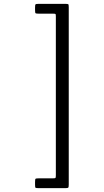

<svg xmlns="http://www.w3.org/2000/svg" viewBox="-20 -801 540 997"><path d="M318 -781Q332 -781 334.5 -779Q337 -777 337 -763V157Q337 171 334.5 173.5Q332 176 318 176H182Q167 176 164.5 174Q162 172 162 158V145Q162 130 164.5 127.5Q167 125 183 125H255Q266 125 268 123Q270 121 270 109V-715Q270 -726 268.5 -728Q267 -730 256 -730H183Q167 -730 164.5 -732.5Q162 -735 162 -750V-762Q162 -776 164.5 -778.5Q167 -781 183 -781Z"/></svg>

Font: NanumGothicCoding
Style: Regular
Weight: 400
Monospace: yes
Designer: Kwon Bruce; Nicolas Noh; Sung-woo Choi; Go-un Cha; Soo-hyun Park;
Foundry: NHN Corporation
Version: Version 2.000;PS 1;hotconv 1.0.49;makeotf.lib2.0.14853